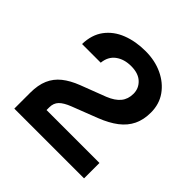

<svg xmlns="http://www.w3.org/2000/svg" viewBox="-174 -807 952 952"><g transform="rotate(45 302.5 -331.0)"><path d="M60 0V-111Q60 -165.5 76.5 -203.5Q93 -241.5 126 -267.8Q159 -294 208 -313L341 -364Q384.5 -381.5 405.2 -407Q426 -432.5 426 -470Q426 -507.5 398.8 -533.2Q371.5 -559 321 -559Q272 -559 239.2 -534.8Q206.5 -510.5 202 -464H71Q72.5 -530.5 105.5 -574.5Q138.5 -618.5 194 -640.2Q249.5 -662 319 -662Q385 -662 437.8 -637.2Q490.5 -612.5 521.8 -568.5Q553 -524.5 553 -465Q553 -415 534.8 -377Q516.5 -339 479.5 -310.5Q442.5 -282 386 -260L252 -208Q213.5 -193 195.8 -174.8Q178 -156.5 178 -127V-108H549V0Z"/></g></svg>

Font: Karla ExtraLight
Style: Bold
Weight: 700
Version: Version 2.001